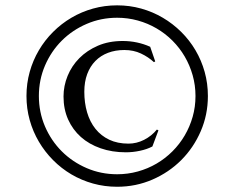

<svg xmlns="http://www.w3.org/2000/svg" viewBox="-20 -695 886 726"><path d="M80.1 -332Q80.1 -379.4 92.3 -423.1Q104.5 -466.8 127 -504.9Q149.4 -543 180.7 -574.2Q211.9 -605.5 250 -627.9Q288.1 -650.4 331.8 -662.6Q375.5 -674.8 422.9 -674.8Q470.2 -674.8 513.9 -662.6Q557.6 -650.4 595.7 -627.9Q633.8 -605.5 665.3 -574.2Q696.8 -543 719.2 -504.9Q741.7 -466.8 753.9 -423.1Q766.1 -379.4 766.1 -332Q766.1 -261.2 739 -198.7Q711.9 -136.2 665.3 -89.6Q618.7 -43 556.2 -15.9Q493.7 11.2 422.9 11.2Q375.5 11.2 331.8 -1Q288.1 -13.2 250 -35.6Q211.9 -58.1 180.7 -89.6Q149.4 -121.1 127 -159.2Q104.5 -197.3 92.3 -241Q80.1 -284.7 80.1 -332ZM566.9 -462.9 562 -460Q541 -479.5 512.9 -492.7Q484.9 -505.9 450.2 -505.9Q416.5 -505.9 388.7 -495.4Q360.8 -484.9 340.8 -464.6Q320.8 -444.3 309.8 -415Q298.8 -385.7 298.8 -348.1Q298.8 -306.2 309.3 -270.3Q319.8 -234.4 340.8 -208Q361.8 -181.6 393.1 -166.7Q424.3 -151.9 465.8 -151.9Q496.6 -151.9 524.9 -166.3Q553.2 -180.7 573.2 -205.1L579.1 -202.1L556.2 -141.1Q535.6 -130.4 509 -124.8Q482.4 -119.1 456.1 -119.1Q403.8 -119.1 360.4 -134.3Q316.9 -149.4 285.9 -177Q254.9 -204.6 237.5 -243.4Q220.2 -282.2 220.2 -330.1Q220.2 -370.1 235.6 -408Q251 -445.8 280 -475.1Q309.1 -504.4 350.3 -522.2Q391.6 -540 443.8 -540Q471.7 -540 498 -534.4Q524.4 -528.8 547.9 -518.1ZM127 -332Q127 -271 150.1 -217Q173.3 -163.1 213.6 -122.8Q253.9 -82.5 307.9 -59.3Q361.8 -36.1 422.9 -36.1Q463.4 -36.1 501.2 -46.6Q539.1 -57.1 572 -76.4Q605 -95.7 632.1 -122.8Q659.2 -149.9 678.5 -182.9Q697.8 -215.8 708.5 -253.4Q719.2 -291 719.2 -332Q719.2 -372.6 708.5 -410.4Q697.8 -448.2 678.5 -481.2Q659.2 -514.2 632.1 -541.3Q605 -568.4 572 -587.6Q539.1 -606.9 501.2 -617.4Q463.4 -627.9 422.9 -627.9Q361.8 -627.9 307.9 -604.7Q253.9 -581.5 213.6 -541.3Q173.3 -501 150.1 -447Q127 -393.1 127 -332Z"/></svg>

Font: Marcellus SC
Style: Regular
Weight: 400
Designer: Astigmatic (AOETI)
Foundry: Astigmatic (AOETI)
Version: Version 1.001